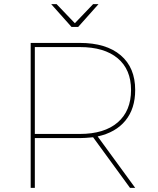

<svg xmlns="http://www.w3.org/2000/svg" viewBox="-20 -906 762 926"><path d="M451 -248 632 0H607L429 -244Q389 -240 365 -240H148V0H128V-699H365Q492 -699 562 -639.5Q632 -580 632 -472Q632 -382 585 -324.5Q538 -267 451 -248ZM365 -260Q483 -260 547.5 -315.5Q612 -371 612 -472Q612 -571 547.5 -625Q483 -679 365 -679H148V-260ZM455 -886 357 -776H325L227 -886H253L341 -794L429 -886Z"/></svg>

Font: Montserrat-Arabic Thin
Style: Regular
Weight: 250
Designer: Mohamed Gaber
Foundry: Kief Type Foundry
Version: Version 5.008